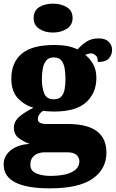

<svg xmlns="http://www.w3.org/2000/svg" viewBox="-34 -797 633 1050"><path d="M239 233Q-14 233 -14 103Q-14 56 24.5 25Q63 -6 128 -10Q97 -21 69.5 -41Q42 -61 42 -98Q42 -133 71.5 -158.5Q101 -184 149 -208Q99 -222 63.5 -260Q28 -298 28 -366Q28 -455 84.5 -503Q141 -551 262 -551Q302 -551 332 -545.5Q362 -540 390 -527Q415 -554 441 -570.5Q467 -587 507 -587Q542 -587 560.5 -568.5Q579 -550 579 -524Q579 -498 562 -478Q545 -458 501 -458Q501 -485 488 -495Q475 -505 465 -505Q454 -505 446 -502Q438 -499 432 -497Q458 -477 475.5 -446Q493 -415 493 -371Q493 -289 437.5 -238Q382 -187 262 -187Q252 -187 232 -188Q212 -189 204 -191Q194 -188 183.5 -174.5Q173 -161 173 -146Q173 -131 186 -125Q199 -119 216 -119H336Q548 -119 548 37Q548 128 472 180.5Q396 233 239 233ZM260 -254Q288 -254 301.5 -269Q315 -284 319.5 -309.5Q324 -335 324 -365Q324 -396 319.5 -423Q315 -450 301.5 -466.5Q288 -483 260 -483Q233 -483 219 -466Q205 -449 200 -422Q195 -395 195 -364Q195 -320 207.5 -287Q220 -254 260 -254ZM242 165Q316 165 358 144.5Q400 124 400 84Q400 65 384.5 50.5Q369 36 335 36H206Q192 36 174.5 42Q157 48 144.5 63Q132 78 132 104Q132 138 165 151.5Q198 165 242 165ZM256 -619Q211 -619 180.5 -639.5Q150 -660 150 -698Q150 -739 180.5 -758Q211 -777 256 -777Q299 -777 331 -758Q363 -739 363 -698Q363 -660 331 -639.5Q299 -619 256 -619Z"/></svg>

Font: Noto Serif Hentaigana Black
Style: Regular
Weight: 900
Designer: Kazuhiro Yamada
Foundry: nipponia
Version: Version 1.000; ttfautohint (v1.8.4.7-5d5b)